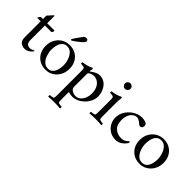

<svg xmlns="http://www.w3.org/2000/svg" viewBox="30 -1415 2412 2412"><g transform="rotate(45 1235.5 -209.0)"><path d="M156 -422H282Q287 -422 287 -411Q287 -396 273 -382H156V-126Q156 -46 221 -46Q243 -46 261 -55Q279 -64 284 -68Q287 -67 287 -62Q287 -51 283 -47Q276 -39 261.5 -26Q247 -13 227 -3Q207 7 183 7Q158 7 134.5 -2Q111 -11 96 -34Q81 -57 81 -99V-382H24Q22 -382 21 -385.5Q20 -389 20 -391Q20 -393 26 -400.5Q32 -408 38.5 -415Q45 -422 45 -422H81V-483Q91 -494 104.5 -508.5Q118 -523 129 -535.5Q140 -548 141 -549Q145 -553 150.5 -553Q156 -553 156 -550Z M633 -639Q659 -639 663.5 -626.5Q668 -614 668 -610Q668 -601 654 -585Q640 -569 619 -551.5Q598 -534 576.5 -518Q555 -502 539 -492Q523 -482 520 -482Q515 -482 513.5 -486.5Q512 -491 512 -495Q512 -497 522 -513Q532 -529 547.5 -551Q563 -573 578.5 -594.5Q594 -616 606 -631Q607 -632 615 -635.5Q623 -639 633 -639ZM551 -429Q616 -429 662.5 -401Q709 -373 734.5 -325Q760 -277 760 -216Q760 -153 733 -102.5Q706 -52 659 -22.5Q612 7 553 7Q489 7 441.5 -21.5Q394 -50 368.5 -98.5Q343 -147 343 -208Q343 -271 370.5 -321Q398 -371 445 -400Q492 -429 551 -429ZM540 -396Q499 -396 474 -371.5Q449 -347 438 -308.5Q427 -270 427 -228Q427 -181 442.5 -134Q458 -87 488.5 -56Q519 -25 563 -25Q605 -25 629.5 -49.5Q654 -74 665 -113Q676 -152 676 -193Q676 -241 660 -287.5Q644 -334 614 -365Q584 -396 540 -396Z M1084 -428Q1129 -428 1162.5 -409Q1196 -390 1217.5 -359Q1239 -328 1249.5 -293.5Q1260 -259 1260 -227Q1260 -180 1240 -137.5Q1220 -95 1187 -62.5Q1154 -30 1113.5 -11Q1073 8 1032 8Q1013 8 994 4.5Q975 1 963 -3Q963 -3 961 0.5Q959 4 959 10V104Q959 126 959.5 145.5Q960 165 964 177Q966 182 978.5 185.5Q991 189 1005.5 190.5Q1020 192 1026 192Q1029 196 1029.5 206.5Q1030 217 1026 221Q996 219 973 217.5Q950 216 921 216Q893 216 870.5 217.5Q848 219 818 221Q814 217 814.5 206.5Q815 196 818 192Q824 192 838 190.5Q852 189 865 185.5Q878 182 879 177Q883 165 883.5 145.5Q884 126 884 104V-295Q884 -305 883.5 -321Q883 -337 879 -346Q876 -355 862 -358.5Q848 -362 834 -362.5Q820 -363 816 -363Q815 -365 814 -375Q813 -385 816 -389Q854 -394 890.5 -404Q927 -414 956 -430Q960 -430 963 -424Q966 -418 966 -414Q965 -409 962 -394.5Q959 -380 959 -374Q959 -370 961 -370Q962 -370 964 -372Q976 -383 997 -396Q1018 -409 1041.5 -418.5Q1065 -428 1084 -428ZM1042 -370Q1022 -370 1003 -363.5Q984 -357 971.5 -348Q959 -339 959 -332V-98Q959 -73 974.5 -57Q990 -41 1011.5 -33.5Q1033 -26 1050 -26Q1091 -26 1119.5 -50.5Q1148 -75 1163 -113Q1178 -151 1178 -190Q1178 -277 1138 -323.5Q1098 -370 1042 -370Z M1381 -579Q1381 -599 1395.5 -613.5Q1410 -628 1430 -628Q1450 -628 1464.5 -613.5Q1479 -599 1479 -579Q1479 -559 1464.5 -544.5Q1450 -530 1430 -530Q1410 -530 1395.5 -544.5Q1381 -559 1381 -579ZM1475 -113Q1475 -91 1475.5 -72Q1476 -53 1480 -41Q1482 -36 1494.5 -32Q1507 -28 1521 -26.5Q1535 -25 1541 -25Q1544 -21 1544.5 -11Q1545 -1 1541 3Q1511 1 1488.5 -0.5Q1466 -2 1437 -2Q1409 -2 1386 -0.5Q1363 1 1333 3Q1329 -1 1329.5 -11Q1330 -21 1333 -25Q1339 -25 1353.5 -26.5Q1368 -28 1381 -32Q1394 -36 1395 -41Q1399 -53 1399.5 -72Q1400 -91 1400 -113V-295Q1400 -305 1399.5 -321Q1399 -337 1395 -346Q1392 -355 1378 -358.5Q1364 -362 1350 -362.5Q1336 -363 1332 -363Q1331 -365 1330 -375Q1329 -385 1332 -389Q1370 -394 1406 -404Q1442 -414 1471 -430Q1475 -430 1478.5 -424Q1482 -418 1482 -414Q1482 -411 1480 -397Q1478 -383 1476.5 -369Q1475 -355 1475 -350Z M1934 -377Q1934 -351 1922 -340.5Q1910 -330 1897 -330Q1881 -330 1867 -344Q1853 -358 1840 -366Q1824 -377 1814 -381Q1804 -385 1785 -385Q1759 -385 1733.5 -365.5Q1708 -346 1691.5 -310Q1675 -274 1675 -222Q1675 -137 1721 -97Q1767 -57 1833 -57Q1874 -57 1900.5 -76Q1927 -95 1937 -106Q1938 -106 1941.5 -102.5Q1945 -99 1945 -93Q1945 -85 1939 -75Q1930 -61 1911 -41.5Q1892 -22 1863 -7Q1834 8 1796 8Q1737 8 1692.5 -20Q1648 -48 1623.5 -93Q1599 -138 1599 -189Q1599 -243 1621.5 -286.5Q1644 -330 1679.5 -362Q1715 -394 1756.5 -411Q1798 -428 1836 -428Q1890 -428 1924 -404Q1927 -401 1930.5 -393Q1934 -385 1934 -377Z M2222 -429Q2287 -429 2333.5 -401Q2380 -373 2405.5 -325Q2431 -277 2431 -216Q2431 -153 2404 -102.5Q2377 -52 2330 -22.5Q2283 7 2224 7Q2160 7 2112.5 -21.5Q2065 -50 2039.5 -98.5Q2014 -147 2014 -208Q2014 -271 2041.5 -321Q2069 -371 2116 -400Q2163 -429 2222 -429ZM2211 -396Q2170 -396 2145 -371.5Q2120 -347 2109 -308.5Q2098 -270 2098 -228Q2098 -181 2113.5 -134Q2129 -87 2159.5 -56Q2190 -25 2234 -25Q2276 -25 2300.5 -49.5Q2325 -74 2336 -113Q2347 -152 2347 -193Q2347 -241 2331 -287.5Q2315 -334 2285 -365Q2255 -396 2211 -396Z"/></g></svg>

Font: Amiri
Style: Regular
Weight: 400
Designer: Khaled Hosny
Version: Version 0.114